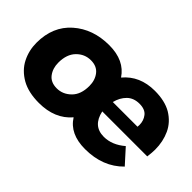

<svg xmlns="http://www.w3.org/2000/svg" viewBox="-74 -856 1171 1171"><g transform="rotate(45 511.5 -270.5)"><path d="M693 6Q562 6 507 -82Q432 6 295 6Q205 6 145 -27.5Q82.5 -63.5 53.8 -120.5Q25 -177.5 25 -244Q25 -384 117.5 -465.5Q210 -547 350 -547Q481 -547 540 -458Q614 -547 743 -547Q830 -547 886.5 -514Q945 -478.5 971.5 -421Q998 -363.5 998 -294Q998 -268 993 -231H605Q627 -128 721 -128Q792 -128 856 -183L940 -90Q846 6 693 6ZM309 -134Q361 -134 400.5 -173Q440 -212 440 -285Q440 -335 413.5 -369Q387 -403 336 -403Q282 -403 243.5 -363.5Q205 -324 205 -252Q205 -203 231 -168.5Q257 -134 309 -134ZM823 -317 824 -333Q824 -370 802.5 -397.5Q781 -425 733 -425Q683 -425 652.5 -395Q622 -365 610 -317Z"/></g></svg>

Font: Argentum Novus
Style: Bold Italic
Weight: 700
Designer: Julieta Ulanovsky (font) & Cristiano Sobral (main changes)
Foundry: Julieta Ulanovsky (font) & Cristiano Sobral (main changes)
Version: Version 3.00;November 27, 2020;FontCreator 13.0.0.2655 64-bi